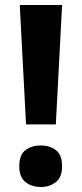

<svg xmlns="http://www.w3.org/2000/svg" viewBox="-20 -734 326 767"><path d="M203 -237H84L59 -714H228ZM57 -70Q57 -116 82 -134.5Q107 -153 143 -153Q178 -153 203 -134.5Q228 -116 228 -70Q228 -26 203 -6.5Q178 13 143 13Q107 13 82 -6.5Q57 -26 57 -70Z"/></svg>

Font: Noto Sans Medefaidrin
Style: Bold
Weight: 700
Designer: Dalton Maag Ltd
Foundry: Dalton Maag Ltd
Version: Version 1.002; ttfautohint (v1.8.4.7-5d5b)